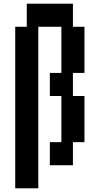

<svg xmlns="http://www.w3.org/2000/svg" viewBox="-20 -1020 540 1040"><path d="M250 -250H312.5V-500H250V-625H312.5V-875H187.5V0H62.5V-875H125V-1000H375V-875H437.5V-625H375V-500H437.5V-250H375V-125H250Z"/></svg>

Font: Amiga Topaz Unicode Rus
Style: Regular
Weight: 400
Designer: dMG of Trueschool and Divine Stylers
Foundry: dMG of Trueschool and Divine Stylers
Version: Version 1.1